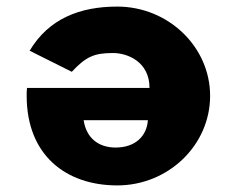

<svg xmlns="http://www.w3.org/2000/svg" viewBox="-20 -548 719 583"><path d="M429 -183C426 -136 392 -100 331 -100C279 -100 242 -129 234 -183ZM62 -281C61 -275 61 -264 61 -257C61 -77 180 15 336 15C491 15 618 -107 618 -257C618 -406 491 -528 336 -528C222 -528 128 -491 70 -394L198 -330C241 -376 266 -387 323 -387C368 -387 434 -360 434 -281Z"/></svg>

Font: Sztylet
Style: Bd
Weight: 700
Foundry: Cannot Into Space Fonts, PlusOne Fonts
Version: Version 0.12